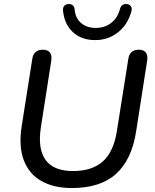

<svg xmlns="http://www.w3.org/2000/svg" viewBox="-20 -924 771 953"><path d="M88 -299.9 140.3 -631.8Q143.6 -654.7 157.1 -666Q170.6 -677.3 193.2 -677.3Q216.9 -677.3 227.7 -663.2Q238.5 -649.2 234.6 -623.4L182.9 -292Q166.4 -184.6 206.5 -129.8Q246.7 -75 342.5 -75Q437.1 -75 490.8 -123Q544.4 -171.1 560.3 -274.4L616.9 -631.8Q623.7 -677.3 669.7 -677.3Q692.9 -677.3 703.7 -663.2Q714.4 -649.2 710.5 -623.4L655.8 -272.3Q634.2 -131.6 556.2 -61.2Q478.3 9.3 336.9 9.3Q247 9.3 185.4 -25.5Q123.9 -60.3 97.8 -129.4Q71.7 -198.5 88 -299.9ZM293 -869.5Q291.1 -884.4 297.6 -893.2Q304.1 -902.1 317.7 -903.8Q329.8 -905.4 338.3 -899.8Q346.9 -894.3 349.8 -882.9L350.4 -878.6Q353.5 -834.8 382 -810.1Q410.5 -785.4 455.3 -785.4Q499.4 -785.4 531.4 -809.8Q563.5 -834.1 575.7 -880Q579.2 -893 588 -899.2Q596.8 -905.4 610.4 -903.8Q624 -902.1 630.4 -891.6Q636.7 -881 631.5 -865.3Q613 -800.4 564.7 -762.7Q516.4 -725 452.3 -725Q384.3 -725 341.9 -764.4Q299.6 -803.7 293 -869.5Z"/></svg>

Font: SN Pro Thin
Style: Italic
Weight: 200
Italic angle: -9°
Designer: Tobias Whetton
Foundry: Supernotes
Version: Version 1.003;Glyphs 3.3 (3324)